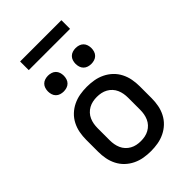

<svg xmlns="http://www.w3.org/2000/svg" viewBox="-265 -1017 1131 1131"><g transform="rotate(-45 300.0 -451.5)"><path d="M300 8Q270 8 241 3Q212 -2 185 -15Q158 -28 136.5 -48.5Q115 -69 101.5 -95.5Q88 -122 82.5 -151Q77 -180 77 -210V-310Q77 -340 82.5 -369Q88 -398 101.5 -424.5Q115 -451 136.5 -471.5Q158 -492 185 -505Q212 -518 241 -523Q270 -528 300 -528Q330 -528 359 -523Q388 -518 415 -505Q442 -492 463.5 -471.5Q485 -451 498.5 -424.5Q512 -398 517.5 -369Q523 -340 523 -310V-210Q523 -180 517.5 -151Q512 -122 498.5 -95.5Q485 -69 463.5 -48.5Q442 -28 415 -15Q388 -2 359 3Q330 8 300 8ZM300 -76Q318 -76 335 -79.5Q352 -83 367.5 -91.5Q383 -100 395 -113Q407 -126 414 -142Q421 -158 424 -175Q427 -192 427 -210V-310Q427 -328 424 -345Q421 -362 414 -378Q407 -394 395 -407Q383 -420 367.5 -428.5Q352 -437 335 -440.5Q318 -444 300 -444Q282 -444 265 -440.5Q248 -437 232.5 -428.5Q217 -420 205 -407Q193 -394 186 -378Q179 -362 176 -345Q173 -328 173 -310V-210Q173 -192 176 -175Q179 -158 186 -142Q193 -126 205 -113Q217 -100 232.5 -91.5Q248 -83 265 -79.5Q282 -76 300 -76ZM415 -604Q402 -604 389 -608Q376 -612 366.5 -621.5Q357 -631 353 -644Q349 -657 349 -670Q349 -683 353 -696Q357 -709 366.5 -718.5Q376 -728 389 -732Q402 -736 415 -736Q428 -736 441 -732Q454 -728 463.5 -718.5Q473 -709 477 -696Q481 -683 481 -670Q481 -657 477 -644Q473 -631 463.5 -621.5Q454 -612 441 -608Q428 -604 415 -604ZM185 -604Q172 -604 159 -608Q146 -612 136.5 -621.5Q127 -631 123 -644Q119 -657 119 -670Q119 -683 123 -696Q127 -709 136.5 -718.5Q146 -728 159 -732Q172 -736 185 -736Q198 -736 211 -732Q224 -728 233.5 -718.5Q243 -709 247 -696Q251 -683 251 -670Q251 -657 247 -644Q243 -631 233.5 -621.5Q224 -612 211 -608Q198 -604 185 -604ZM128 -839V-911H472V-839Z"/></g></svg>

Font: Iosevka Fixed Medium Extended
Style: Regular
Weight: 500
Width: 7
Monospace: yes
Designer: Belleve Invis
Foundry: Belleve Invis
Version: Version 24.1.1; ttfautohint (v1.8.4)